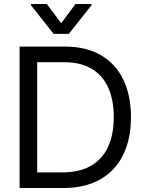

<svg xmlns="http://www.w3.org/2000/svg" viewBox="-20 -940 726 960"><path d="M127 0V-78.1H292Q377.9 -78.1 435.1 -111.3Q492.2 -144.5 520.5 -206.1Q548.8 -267.6 548.8 -354.5Q548.8 -440.4 521 -502Q493.2 -563.5 438 -596.2Q382.8 -628.9 300.8 -628.9H123V-707H306.6Q409.2 -707 482.9 -665Q556.6 -623 595.7 -543.5Q634.8 -463.9 634.8 -354.5Q634.8 -244.1 595.2 -164.6Q555.7 -85 480 -42.5Q404.3 0 297.9 0ZM166 0H78.1V-707H166ZM286.1 -824.2 357.4 -919.9H437.5V-914.1L324.2 -770.5H248L134.8 -914.1V-919.9H213.9Z"/></svg>

Font: Pretendard GOV Variable
Style: Regular
Weight: 400
Designer: Base glyphs from Inter by Rasmus Andersson; Hangul glyphs from Noto Sans CJK(Source Han Sans) by Jang Soo-young and Kang
Foundry: Kil Hyung-jin
Version: Version 1.307;Glyphs 3.2 (3192)